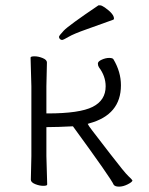

<svg xmlns="http://www.w3.org/2000/svg" viewBox="-20 -688 554 716"><path d="M401 -614Q352 -596 303.5 -579Q255 -562 235.5 -550.5Q216 -539 211.5 -539Q207 -539 203.5 -542.5Q200 -546 200 -550.5Q200 -555 218 -574Q236 -593 347 -668Q347 -668 354 -668Q359 -668 371 -660Q405 -636 405 -619Q405 -615 401 -614ZM252 -217Q193 -214 158 -214H153V-106L156 0Q156 5 141.5 5Q127 5 111 -1.5Q95 -8 95 -18L97 -106V-366L94 -473Q94 -478 108.5 -478Q123 -478 139 -471.5Q155 -465 155 -455L153 -366V-265H158Q277 -265 325.5 -289.5Q374 -314 374 -366Q374 -404 349 -437Q345 -443 345 -451Q345 -459 359.5 -465.5Q374 -472 387 -472Q400 -472 403 -467Q431 -420 431 -370Q431 -260 313 -228L307 -226Q311 -218 324.5 -200.5Q338 -183 391.5 -113.5Q445 -44 458.5 -31.5Q472 -19 474 -15Q473 -9 456 -0.5Q439 8 424 8Q409 8 404 1Q395 -21 252 -217Z"/></svg>

Font: LXGW WenKai Lite Light
Style: Regular
Weight: 300
Designer: LXGW / Fontworks Inc.
Foundry: LXGW / Fontworks Inc.
Version: Version 1.511; March 25, 2025